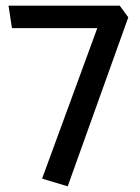

<svg xmlns="http://www.w3.org/2000/svg" viewBox="-20 -586 491 675"><path d="M218 69 431 -525 401 -566H10L22 -487H322L128 42Z"/></svg>

Font: Catamaran Thin Medium
Style: Regular
Weight: 500
Version: Version 2.000